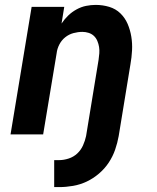

<svg xmlns="http://www.w3.org/2000/svg" viewBox="-20 -548 640 783"><path d="M201 215V105H221Q240 105 260 98.5Q280 92 295 78Q310 64 318.5 45Q327 26 331 7L382 -304Q384 -317 385 -330.5Q386 -344 384 -356.5Q382 -369 377 -381Q372 -393 363 -401.5Q354 -410 341.5 -414Q329 -418 316 -418Q298 -418 279.5 -413Q261 -408 246 -396Q231 -384 222 -366.5Q213 -349 211 -331L156 0H23L109 -520H242L231 -452Q243 -470 258 -484.5Q273 -499 292 -509.5Q311 -520 331 -524Q351 -528 370 -528Q399 -528 425.5 -520Q452 -512 471 -493.5Q490 -475 500.5 -450.5Q511 -426 515.5 -398.5Q520 -371 518.5 -342.5Q517 -314 512 -286L464 7Q459 35 449.5 62.5Q440 90 423.5 115Q407 140 383.5 160Q360 180 333.5 192.5Q307 205 278 210Q249 215 222 215Z"/></svg>

Font: Iosevka Aile Extrabold Oblique
Style: Regular
Weight: 800
Italic angle: -9°
Designer: Belleve Invis
Foundry: Belleve Invis
Version: Version 31.1.0; ttfautohint (v1.8.4)